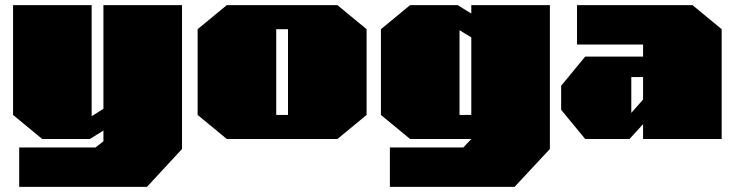

<svg xmlns="http://www.w3.org/2000/svg" viewBox="-20 -543 2872 750"><path d="M55 187V33H353L384 9V-33L331 0H145L31 -94V-523H338V-89L384 -118V-523H691V39L554 187Z M866 0 752 -94V-429L866 -523H1298L1412 -429V-94L1298 0ZM1059 -94H1105V-429H1059Z M1503 187V33H1790L1821 0H1582L1468 -94V-429L1582 -523H1768L1821 -490V-523H2128V39L1990 187ZM1775 -94H1821V-397L1775 -425Z M2266 0 2172 -114V-208L2266 -322H2492V-369H2234V-523H2685L2799 -429V0H2492V-58L2439 0ZM2446 -102 2492 -154V-242H2446Z"/></svg>

Font: Tomorrow Black
Style: Regular
Weight: 900
Designer: Tony de Marco, Monica Rizzolli
Foundry: Just in Type
Version: Version 2.002